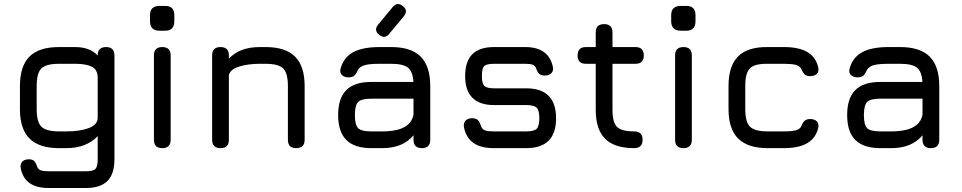

<svg xmlns="http://www.w3.org/2000/svg" viewBox="-20 -743 4825 963"><path d="M224 200Q163.5 200 128.8 175.5Q94 151 84 101Q80.5 80 91.5 68Q102.5 56 125 56Q144 56 152.8 66.2Q161.5 76.5 168 97Q174 108 186.8 112Q199.5 116 224 116H410Q447.5 116 458.8 104.2Q470 92.5 470 56V-60.5Q443 -31 403.2 -15.5Q363.5 0 314 0H276Q176.5 0 128.2 -48Q80 -96 80 -195V-311Q80 -411.5 127.8 -459.2Q175.5 -507 276 -507H358Q393.5 -507 421.8 -496.5Q450 -486 470 -464.5V-465Q470 -507 512 -507Q554 -507 554 -465V56Q554 129.5 518.8 164.8Q483.5 200 410 200ZM276 -84H314Q380 -84 425 -100.5Q470 -117 470 -153V-353Q470 -393.5 440.8 -408.2Q411.5 -423 358 -423H276Q211.5 -423 187.8 -400Q164 -377 164 -311V-195Q164 -131.5 187.5 -107.8Q211 -84 276 -84Z M794 0Q752 0 752 -42V-465Q752 -507 794 -507Q836 -507 836 -465V-42Q836 0 794 0ZM780.2 -589Q732.4 -589 732.4 -636.8V-666.7Q732.4 -713.3 780.2 -713.3H808.9Q854.3 -713.3 854.3 -666.7V-636.8Q854.3 -589 808.9 -589Z M1086 0Q1044 0 1044 -42V-465Q1044 -507 1086 -507Q1128 -507 1128 -465V-448.5Q1181 -507 1284 -507H1312Q1412 -507 1460 -459Q1508 -411 1508 -311V-42Q1508 0 1466 0Q1424 0 1424 -42V-311Q1424 -376.5 1400.2 -399.8Q1376.5 -423 1312 -423H1284Q1224 -423 1179.5 -409.2Q1135 -395.5 1128 -366V-42Q1128 0 1086 0Z M1842 0Q1758 0 1717 -41Q1676 -82 1676 -166Q1676 -250 1716.8 -291Q1757.5 -332 1842 -332H2053.5Q2050.5 -384.5 2026 -403.8Q2001.5 -423 1942 -423H1884Q1834 -423 1809.5 -416.2Q1785 -409.5 1775 -392Q1766 -371 1756.5 -363Q1747 -355 1728 -355Q1707 -355 1695 -366.8Q1683 -378.5 1688 -398Q1703 -454.5 1750.8 -480.8Q1798.5 -507 1884 -507H1942Q2042 -507 2090 -459Q2138 -411 2138 -311V-42Q2138 0 2096 0Q2054 0 2054 -42V-64.5Q2000.5 0 1898 0ZM1842 -84H1898Q1935 -84 1967.5 -90.8Q2000 -97.5 2023.2 -115.5Q2046.5 -133.5 2054 -167V-248H1842Q1792.5 -248 1776.2 -231.5Q1760 -215 1760 -166Q1760 -116.5 1776.2 -100.2Q1792.5 -84 1842 -84ZM1881 -569Q1910.5 -545.5 1932 -573L2005 -661Q2029 -690 2001 -712Q1973 -735.5 1950 -708L1877 -620Q1853.5 -592 1881 -569Z M2455 0Q2391.5 0 2354.5 -26.2Q2317.5 -52.5 2307 -105Q2303.5 -126 2315.2 -138Q2327 -150 2348 -150Q2368.5 -150 2377.8 -139.8Q2387 -129.5 2393 -109Q2399 -94 2413.2 -89Q2427.5 -84 2455 -84H2619Q2658 -84 2671.5 -96.8Q2685 -109.5 2685 -150Q2685 -190 2671.5 -203Q2658 -216 2619 -216H2458Q2386 -216 2349.5 -252.5Q2313 -289 2313 -361Q2313 -434.5 2348.8 -470.8Q2384.5 -507 2458 -507H2614Q2731.5 -507 2753 -408Q2757 -387 2745 -375.5Q2733 -364 2712 -364Q2692.5 -364 2683 -374.2Q2673.5 -384.5 2668 -403Q2662 -415 2649.8 -419Q2637.5 -423 2614 -423H2458Q2420 -423 2408.5 -411.5Q2397 -400 2397 -361Q2397 -325 2409.2 -312.5Q2421.5 -300 2458 -300H2619Q2694 -300 2731.5 -262.5Q2769 -225 2769 -150Q2769 -74.5 2731.5 -37.2Q2694 0 2619 0Z M3161 0Q3062 0 3015 -47Q2968 -94 2968 -192V-423H2919Q2877 -423 2877 -465Q2877 -507 2919 -507H2968V-580Q2968 -622 3010 -622Q3052 -622 3052 -580V-507H3167Q3209 -507 3209 -465Q3209 -423 3167 -423H3052V-192Q3052 -128.5 3075 -106.2Q3098 -84 3161 -84Q3180.5 -84 3191.8 -74Q3203 -64 3203 -42Q3203 0 3161 0Z M3408 0Q3366 0 3366 -42V-465Q3366 -507 3408 -507Q3450 -507 3450 -465V-42Q3450 0 3408 0ZM3394.2 -589Q3346.4 -589 3346.4 -636.8V-666.7Q3346.4 -713.3 3394.2 -713.3H3422.9Q3468.3 -713.3 3468.3 -666.7V-636.8Q3468.3 -589 3422.9 -589Z M3830 0Q3730.5 0 3682.2 -48.2Q3634 -96.5 3634 -196V-312Q3634 -412 3681.8 -460Q3729.5 -508 3830 -507H3912Q3986.5 -507 4029.2 -482Q4072 -457 4084 -405Q4088.5 -384 4076.8 -372.5Q4065 -361 4043 -361Q4023.5 -361 4014.5 -371Q4005.5 -381 3998 -399Q3990.5 -412.5 3970.5 -417.8Q3950.5 -423 3912 -423H3830Q3765.5 -424 3741.8 -400.8Q3718 -377.5 3718 -312V-196Q3718 -131 3741.8 -107.5Q3765.5 -84 3830 -84H3912Q3950.5 -84 3970.5 -89.2Q3990.5 -94.5 3998 -108Q4005.5 -127 4014.8 -136.5Q4024 -146 4044 -146Q4065 -146 4076.8 -134.5Q4088.5 -123 4084 -102Q4072 -50.5 4029.2 -25.2Q3986.5 0 3912 0Z M4395 0Q4311 0 4270 -41Q4229 -82 4229 -166Q4229 -250 4269.8 -291Q4310.5 -332 4395 -332H4606.5Q4603.5 -384.5 4579 -403.8Q4554.5 -423 4495 -423H4437Q4387 -423 4362.5 -416.2Q4338 -409.5 4328 -392Q4319 -371 4309.5 -363Q4300 -355 4281 -355Q4260 -355 4248 -366.8Q4236 -378.5 4241 -398Q4256 -454.5 4303.8 -480.8Q4351.5 -507 4437 -507H4495Q4595 -507 4643 -459Q4691 -411 4691 -311V-42Q4691 0 4649 0Q4607 0 4607 -42V-64.5Q4553.5 0 4451 0ZM4395 -84H4451Q4488 -84 4520.5 -90.8Q4553 -97.5 4576.2 -115.5Q4599.5 -133.5 4607 -167V-248H4395Q4345.5 -248 4329.2 -231.5Q4313 -215 4313 -166Q4313 -116.5 4329.2 -100.2Q4345.5 -84 4395 -84Z"/></svg>

Font: Jura Light
Style: Bold
Weight: 700
Version: Version 5.104